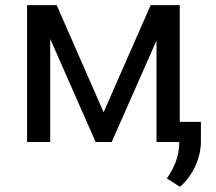

<svg xmlns="http://www.w3.org/2000/svg" viewBox="-20 -548 833 741"><path d="M379.9 -114.7 198.7 -528.3H84.5V0H173.8V-397.9L349.1 0H411.1L584 -391.6V0H671.9V1C671.9 55.7 652.3 99.1 624 140.6L674.3 172.9C724.6 130.9 755.4 60.5 755.4 -1.5V-77.6H673.8V-528.3H561.5Z"/></svg>

Font: Bert Sans
Style: Regular
Weight: 400
Designer: Christian Robertson (Google), Cristiano Sobral
Foundry: Google, Cristiano Sobral
Version: Version 3.101